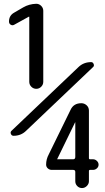

<svg xmlns="http://www.w3.org/2000/svg" viewBox="-20 -750 540 990"><path d="M357.4 71.3Q368.2 71.3 368.2 58.6V-119.1H367.2L275.4 69.3L274.4 70.3L275.4 71.3ZM368.2 184.6V136.7Q368.2 126 357.4 126H246.1Q235.4 126 226.6 118.2Q217.8 110.4 217.8 98.6Q217.8 71.3 231.4 45.9L343.8 -183.6Q359.4 -217.8 399.4 -217.8Q415 -217.8 426.8 -207Q438.5 -196.3 438.5 -179.7V65.4Q438.5 71.3 444.3 71.3H460Q470.7 71.3 479.5 79.6Q488.3 87.9 488.3 99.1Q488.3 110.4 479.5 118.2Q470.7 126 460 126H444.3Q438.5 126 438.5 131.8V184.6Q438.5 198.2 427.7 209Q417 219.7 402.8 219.7Q388.7 219.7 378.4 209.5Q368.2 199.2 368.2 184.6ZM450.2 -429.7Q459 -429.7 462.9 -419.9Q466.8 -410.2 460 -404.3L115.2 -76.2Q88.9 -49.8 49.8 -49.8Q40 -49.8 36.1 -59.6Q32.2 -69.3 40 -76.2L384.8 -404.3Q411.1 -429.7 450.2 -429.7ZM52.7 -622.1Q43.9 -617.2 35.2 -622.6Q26.4 -627.9 26.4 -638.7Q26.4 -669.9 52.7 -684.6L99.6 -711.9Q129.9 -729.5 167 -730.5Q181.6 -730.5 192.4 -719.7Q203.1 -709 203.1 -694.3V-328.1Q203.1 -313.5 192.4 -302.7Q181.6 -292 167 -292Q152.3 -292 141.6 -302.7Q130.9 -313.5 130.9 -328.1V-663.1L129.9 -664.1H128.9Z"/></svg>

Font: Rounded-X Mgen+ 1mn medium
Style: Regular
Weight: 500
Designer: [Source Han Sans]
Ryoko NISHIZUKA  (kana & ideographs); Paul D. Hunt (Latin, Greek & Cyrillic); Wenlong ZHANG  (bopomofo
Version: Version 1.059.20150602